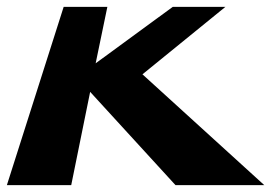

<svg xmlns="http://www.w3.org/2000/svg" viewBox="-36 -539 811 558"><path d="M732 -1 378 -323 619 -519H466L242 -355L276 -519H149L-16 -1H171L226 -272L474 -1Z"/></svg>

Font: Hussar Milosc
Style: Bold
Weight: 700
Foundry: Cannot Into Space Fonts
Version: Version 1.02